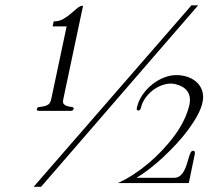

<svg xmlns="http://www.w3.org/2000/svg" viewBox="-20 -696 792 730"><path d="M697.8 0H428.2Q455.6 -12.2 484.9 -31Q514.2 -49.8 542.2 -73.2Q570.3 -96.7 596.2 -124Q622.1 -151.4 643.3 -180.2Q664.6 -209 679.2 -239Q693.8 -269 700.2 -297.9Q703.6 -314.9 701.2 -327.9Q698.7 -340.8 691.4 -350.3Q684.1 -359.9 672.9 -366.2Q661.6 -372.6 647.5 -376Q627.9 -380.9 606.4 -375.2Q585 -369.6 566.4 -356.7Q547.9 -343.8 533.9 -325Q520 -306.2 515.6 -285.2Q514.6 -281.2 512.2 -278.6Q509.8 -275.9 505.9 -275.9Q501 -275.9 500.2 -279.5Q499.5 -283.2 500.5 -286.6Q505.9 -312 521.7 -335.2Q537.6 -358.4 559.6 -375.7Q581.5 -393.1 607.4 -402.6Q633.3 -412.1 659.7 -410.2Q681.6 -408.7 700.2 -400.9Q718.8 -393.1 731.4 -379.9Q744.1 -366.7 749.5 -348.1Q754.9 -329.6 750 -307.1Q745.1 -283.7 730.5 -256.8Q715.8 -230 695.3 -202.4Q674.8 -174.8 649.7 -147.7Q624.5 -120.6 598.4 -96.4Q572.3 -72.3 546.4 -52.5Q520.5 -32.7 499 -20H641.6Q655.3 -20 664.6 -27.6Q673.8 -35.2 679.9 -46.6Q686 -58.1 690.2 -71.3Q694.3 -84.5 697.5 -95.9Q700.7 -107.4 704.3 -115Q708 -122.6 713.4 -122.6Q720.2 -122.6 720.7 -117.9Q721.2 -113.3 720.2 -107.9ZM220.7 -319.3Q217.3 -304.7 223.6 -299.1Q230 -293.5 238.3 -291.7Q246.6 -290 253.9 -289.1Q261.2 -288.1 259.8 -282.2Q258.8 -276.9 254.9 -275.6Q251 -274.4 247.1 -274.4H129.9Q126 -274.4 122.6 -275.6Q119.1 -276.9 120.1 -282.2Q121.6 -288.1 128.9 -289.1Q136.2 -290 145.5 -291.5Q154.8 -293 163.1 -298.3Q171.4 -303.7 174.8 -319.3L233.4 -595.7H180.2L184.1 -614.7Q205.1 -614.7 220.9 -624Q236.8 -633.3 249.8 -644.5Q262.7 -655.8 273.7 -665Q284.7 -674.3 295.9 -674.3L283.2 -614.7ZM136.2 14.2H107.9L708 -675.8H733.4ZM295.9 -674.3V-674.8H296.4Z"/></svg>

Font: Atsinvsda
Style: Italic
Weight: 400
Italic angle: -12°
Designer: Al Webster
Foundry: Al Webster and Michael Everson
Version: Version 2.000